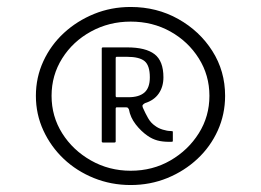

<svg xmlns="http://www.w3.org/2000/svg" viewBox="-20 -720 749 551"><path d="M355 -189Q299 -189 249.5 -209Q200 -229 163 -264Q126 -299 104.5 -345.5Q83 -392 83 -445Q83 -498 104.5 -544.5Q126 -591 163.5 -625.5Q201 -660 250 -680Q299 -700 355 -700Q430 -700 491.5 -665.5Q553 -631 589.5 -573.5Q626 -516 626 -445Q626 -392 605 -345.5Q584 -299 546.5 -264Q509 -229 460 -209Q411 -189 355 -189ZM355 -230Q418 -230 469 -259.5Q520 -289 550.5 -337.5Q581 -386 581 -445Q581 -504 550.5 -552.5Q520 -601 469 -629.5Q418 -658 355 -658Q293 -658 241 -629.5Q189 -601 158.5 -552.5Q128 -504 128 -445Q128 -386 158.5 -337.5Q189 -289 241 -259.5Q293 -230 355 -230ZM276 -311Q272 -311 272 -314V-581Q272 -584 276 -584H345Q398 -584 423.5 -564.5Q449 -545 449 -498Q449 -471 435.5 -451.5Q422 -432 396 -424Q391 -421 389.5 -418.5Q388 -416 390 -411Q397 -395 405 -381Q413 -367 425 -359Q434 -352 447 -348Q460 -344 470 -344Q474 -344 475 -343.5Q476 -343 476 -341V-316Q476 -314 475 -313.5Q474 -313 466 -313Q446 -313 431.5 -317Q417 -321 404 -330Q385 -343 369.5 -363Q354 -383 350 -406Q349 -408 347.5 -410Q346 -412 342 -412H315Q312 -412 312 -408V-314Q312 -311 308 -311ZM312 -445Q312 -441 315 -441H349Q379 -441 394.5 -454.5Q410 -468 410 -498Q410 -532 395 -544.5Q380 -557 344 -557H315Q312 -557 312 -553Z"/></svg>

Font: Glory
Style: Regular
Weight: 400
Designer: Robert Leuschke
Foundry: Robert Leuschke
Version: Version 1.011